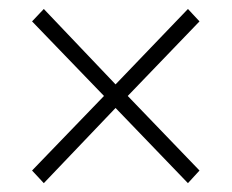

<svg xmlns="http://www.w3.org/2000/svg" viewBox="-20 -545 519 430"><path d="M51.8 -163.1 212.9 -330.1 51.8 -497.1 78.1 -524.9 238.8 -356 400.9 -524.9 426.8 -497.1 266.1 -330.1 426.8 -163.1 400.9 -134.8 238.8 -303.2 78.1 -134.8Z"/></svg>

Font: Source Sans Pro Light
Style: Regular
Weight: 300
Designer: Paul D. Hunt
Foundry: Adobe Systems Incorporated
Version: Version 2.020;PS 2.0;hotconv 1.0.86;makeotf.lib2.5.63406